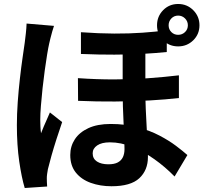

<svg xmlns="http://www.w3.org/2000/svg" viewBox="-20 -890 1040 975"><path d="M718.2 -670.4Q718.2 -633 718.2 -590.9Q718.2 -548.7 718.2 -508.4Q718.2 -468.1 718.2 -435.6Q718.2 -383.4 720.2 -336.3Q722.2 -289.1 724.7 -246.3Q727.2 -203.6 729.2 -164.9Q731.2 -126.3 731.2 -92.5Q731.2 -25.8 687.5 15Q643.7 55.8 546.1 55.8Q488.7 55.8 441 38.6Q393.3 21.5 365 -13.7Q336.8 -48.9 336.8 -102.9Q336.8 -147.1 360 -182.6Q383.3 -218.2 428.9 -239.3Q474.5 -260.5 541.9 -260.5Q617 -260.5 679.2 -243.8Q741.4 -227.1 790 -201.5Q838.6 -176 874 -149.2Q909.3 -122.5 931.6 -102.7L866.6 6.3Q818.8 -42.7 763.6 -81.8Q708.3 -121 651.1 -144.1Q594 -167.2 538 -167.2Q496.4 -167.2 473.5 -151.5Q450.6 -135.9 450.6 -111.5Q450.6 -84 472.4 -69.8Q494.2 -55.7 530.2 -55.7Q560.5 -55.7 578.2 -65.2Q596 -74.8 604.1 -92Q612.2 -109.2 612.2 -132.7Q612.2 -155.8 611 -190.5Q609.8 -225.2 607.5 -266.4Q605.3 -307.6 604.1 -350.2Q602.9 -392.8 602.9 -431.8Q602.9 -472.9 602.9 -519.5Q602.9 -566.1 602.9 -606.6Q602.9 -647.2 602.9 -670.4ZM375.7 -493.2Q470.3 -486.5 560.5 -486.7Q650.8 -486.9 733.7 -492.9Q816.7 -498.9 888.5 -507.5V-392.2Q823.4 -384.7 739.8 -379.9Q656.2 -375.2 563.8 -374.5Q471.4 -373.8 376.5 -378ZM391 -726.4Q482.8 -719.8 559.9 -719.5Q636.9 -719.2 703.2 -723.9Q769.6 -728.5 826.9 -736.2V-625.9Q769.8 -620.1 703.9 -616.4Q637.9 -612.7 560.8 -612.5Q483.6 -612.2 391 -616ZM254.2 -758.6Q250.6 -748.7 245.5 -730.8Q240.4 -712.9 236.1 -695.6Q231.9 -678.4 229.9 -669.4Q225.2 -649 219.3 -613.2Q213.4 -577.4 207.3 -532.8Q201.1 -488.2 196.1 -441.7Q191.1 -395.2 187.8 -353.3Q184.4 -311.4 184.4 -281.5Q184.4 -267.1 185.2 -247.9Q186.1 -228.6 188.4 -213.3Q195.1 -231.2 202.9 -249.2Q210.7 -267.3 218.7 -285Q226.6 -302.8 233.5 -319L295.6 -270Q281.5 -228.9 267 -184Q252.5 -139 241.2 -98.8Q229.8 -58.6 223.3 -31.1Q221.3 -21.1 219.4 -7.3Q217.5 6.6 217.7 15Q217.9 22.8 218.1 34.3Q218.4 45.8 219.4 57.1L105.6 64.7Q89.8 12.6 77.7 -70.1Q65.7 -152.9 65.7 -254.7Q65.7 -311.1 70.1 -372.3Q74.5 -433.5 81.1 -491.2Q87.6 -548.9 94.5 -596.2Q101.3 -643.5 105.5 -672.6Q108.3 -692.9 111.2 -719.9Q114.2 -746.8 115 -770.4ZM836.3 -761.6Q836.3 -741 850.2 -727.1Q864 -713.2 884.7 -713.2Q905.1 -713.2 919.6 -727.1Q934 -741 934 -761.6Q934 -782 919.6 -796.4Q905.1 -810.8 884.7 -810.8Q864 -810.8 850.2 -796.4Q836.3 -782 836.3 -761.6ZM777.4 -761.6Q777.4 -806.7 808.4 -838.3Q839.3 -869.8 884.7 -869.8Q929.8 -869.8 961.3 -838.3Q992.9 -806.7 992.9 -761.6Q992.9 -716.3 961.3 -685.3Q929.8 -654.4 884.7 -654.4Q839.3 -654.4 808.4 -685.3Q777.4 -716.3 777.4 -761.6Z"/></svg>

Font: Shanggu Sans SC VF
Style: Regular
Weight: 250
Designer: GuiWonder
Version: Version 1.021